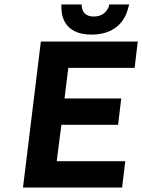

<svg xmlns="http://www.w3.org/2000/svg" viewBox="-20 -840 637 860"><path d="M541 -118H234L255 -281H509L523 -399H269L286 -536H583L597 -654H163L83 0H527ZM559 -820H469L468 -812C459 -788 439 -766 400 -766C363 -766 349 -786 346 -812L345 -820H255V-808C255 -740 292 -685 390 -685C489 -685 540 -740 555 -808Z"/></svg>

Font: Falling Sky
Style: SeBdObl
Weight: 600
Designer: Paul D. Hunt
Foundry: Adobe Systems Incorporated
Version: Version 1.02